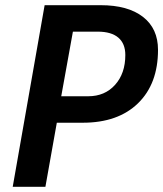

<svg xmlns="http://www.w3.org/2000/svg" viewBox="-20 -720 629 740"><path d="M152 -700H368Q473 -700 531 -655Q589 -610 589 -528Q589 -397 512 -322Q435 -247 299 -247H199L155 0H29ZM320 -349Q384 -349 423.5 -393Q463 -437 463 -508Q463 -552 436 -575Q409 -598 357 -598H261L216 -349Z"/></svg>

Font: Sarabun SemiBold
Style: Italic
Weight: 600
Italic angle: -10°
Designer: Suppakit Chalermlarp | Katatrad Co.,Ltd.
Foundry: Cadson Demak Co.,Ltd.
Version: Version 1.000; ttfautohint (v1.6)